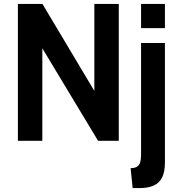

<svg xmlns="http://www.w3.org/2000/svg" viewBox="-20 -720 914 982"><path d="M71.5 0V-700H197L462.5 -255V-700H587.5V0H481.5L196.5 -473V0ZM658.5 242 648 140Q668 140 679.8 133.2Q691.5 126.5 696.5 111Q701.5 95.5 701.5 69V-500H823.5V111Q823.5 159 809.2 187.5Q795 216 766.2 229Q737.5 242 693.5 242ZM701.5 -576V-700H823.5V-576Z"/></svg>

Font: Cabin
Style: Bold
Weight: 700
Width: 4
Designer: Pablo Impallari
Foundry: Pablo Impallari. http://www.impallari.com Igino Marini. http://www.ikern.com
Version: Version 3.001